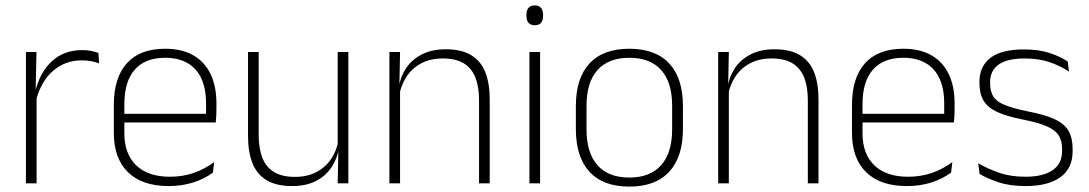

<svg xmlns="http://www.w3.org/2000/svg" viewBox="-20 -679 4032 711"><path d="M112.5 -305 99.5 -334 110 -337.5Q126.5 -409.5 171.5 -451.5Q216.5 -493.5 284.5 -493.5Q304 -493.5 319 -490.2Q334 -487 344.5 -483L347 -444Q334.5 -449.5 318 -452.5Q301.5 -455.5 282 -455.5Q222.5 -455.5 177.5 -417.5Q132.5 -379.5 112.5 -305ZM76 0V-486.5H115L112 -338L115.5 -334.5V0Z M604.5 10Q506.5 10 454 -41.2Q401.5 -92.5 401.5 -187V-290.5Q401.5 -391.5 450 -445Q498.5 -498.5 591.5 -498.5Q653.5 -498.5 695.8 -474.2Q738 -450 759.8 -404.8Q781.5 -359.5 781.5 -295.5V-278Q781.5 -265.5 781 -252.8Q780.5 -240 779 -225.5H742.5Q743 -245.5 743 -263.2Q743 -281 743 -296Q743 -350.5 725.8 -388Q708.5 -425.5 674.8 -445.2Q641 -465 591.5 -465Q517.5 -465 479 -421Q440.5 -377 440.5 -293V-245V-239V-184.5Q440.5 -147 451.5 -117.5Q462.5 -88 483.8 -67.2Q505 -46.5 536.5 -35.5Q568 -24.5 609.5 -24.5Q656.5 -24.5 697 -38.5Q737.5 -52.5 773 -78.5L768.5 -40Q738 -17 696.2 -3.5Q654.5 10 604.5 10ZM421.5 -225.5V-257.5H769V-225.5Z M938 -486.5V-178.5Q938 -130.5 951 -96Q964 -61.5 993.5 -42.8Q1023 -24 1072.5 -24Q1118.5 -24 1152.2 -42Q1186 -60 1206.8 -91.2Q1227.5 -122.5 1234 -162.5L1245 -130.5H1235Q1229.5 -93 1208.5 -60.8Q1187.5 -28.5 1150.8 -9.2Q1114 10 1061.5 10Q1002.5 10 966.5 -12.2Q930.5 -34.5 914.5 -75.8Q898.5 -117 898.5 -175V-486.5ZM1270 -486.5V0H1230.5L1233 -123.5L1230.5 -125.5V-486.5Z M1754 0V-308Q1754 -356 1741 -390.5Q1728 -425 1698.5 -443.8Q1669 -462.5 1619.5 -462.5Q1574 -462.5 1540 -444.5Q1506 -426.5 1485.5 -395.2Q1465 -364 1458 -324L1447 -356H1457Q1462.5 -394 1483.5 -426Q1504.5 -458 1541.5 -477.2Q1578.5 -496.5 1630.5 -496.5Q1690 -496.5 1725.8 -474.2Q1761.5 -452 1777.5 -410.8Q1793.5 -369.5 1793.5 -311.5V0ZM1422 0V-486.5H1461.5L1459 -362.5L1461.5 -361V0Z M1940.5 0V-486.5H1980V0ZM1960.5 -585.5Q1945 -585.5 1937.2 -594.5Q1929.5 -603.5 1929.5 -620.5V-624.5Q1929.5 -641 1937.2 -650Q1945 -659 1960.5 -659Q1975.5 -659 1983.2 -650Q1991 -641 1991 -624.5V-620.5Q1991 -603 1983.2 -594.2Q1975.5 -585.5 1960.5 -585.5Z M2310.5 12Q2213 12 2162.8 -43Q2112.5 -98 2112.5 -201V-286.5Q2112.5 -389.5 2163 -444Q2213.5 -498.5 2310.5 -498.5Q2407.5 -498.5 2458.2 -444Q2509 -389.5 2509 -286.5V-201Q2509 -98 2458.2 -43Q2407.5 12 2310.5 12ZM2310.5 -21.5Q2387.5 -21.5 2428.2 -67.2Q2469 -113 2469 -199.5V-288Q2469 -374 2428.5 -419.5Q2388 -465 2310.5 -465Q2233 -465 2192.5 -419.5Q2152 -374 2152 -288V-199.5Q2152 -113 2192.5 -67.2Q2233 -21.5 2310.5 -21.5Z M2971.5 0V-308Q2971.5 -356 2958.5 -390.5Q2945.5 -425 2916 -443.8Q2886.5 -462.5 2837 -462.5Q2791.5 -462.5 2757.5 -444.5Q2723.5 -426.5 2703 -395.2Q2682.5 -364 2675.5 -324L2664.5 -356H2674.5Q2680 -394 2701 -426Q2722 -458 2759 -477.2Q2796 -496.5 2848 -496.5Q2907.5 -496.5 2943.2 -474.2Q2979 -452 2995 -410.8Q3011 -369.5 3011 -311.5V0ZM2639.5 0V-486.5H2679L2676.5 -362.5L2679 -361V0Z M3338 10Q3240 10 3187.5 -41.2Q3135 -92.5 3135 -187V-290.5Q3135 -391.5 3183.5 -445Q3232 -498.5 3325 -498.5Q3387 -498.5 3429.2 -474.2Q3471.5 -450 3493.2 -404.8Q3515 -359.5 3515 -295.5V-278Q3515 -265.5 3514.5 -252.8Q3514 -240 3512.5 -225.5H3476Q3476.5 -245.5 3476.5 -263.2Q3476.5 -281 3476.5 -296Q3476.5 -350.5 3459.2 -388Q3442 -425.5 3408.2 -445.2Q3374.5 -465 3325 -465Q3251 -465 3212.5 -421Q3174 -377 3174 -293V-245V-239V-184.5Q3174 -147 3185 -117.5Q3196 -88 3217.2 -67.2Q3238.5 -46.5 3270 -35.5Q3301.5 -24.5 3343 -24.5Q3390 -24.5 3430.5 -38.5Q3471 -52.5 3506.5 -78.5L3502 -40Q3471.5 -17 3429.8 -3.5Q3388 10 3338 10ZM3155 -225.5V-257.5H3502.5V-225.5Z M3778 10Q3719.5 10 3677 -4.2Q3634.5 -18.5 3607.5 -35L3602.5 -74.5Q3638.5 -53.5 3680.5 -39Q3722.5 -24.5 3777.5 -24.5Q3842 -24.5 3877.5 -48.5Q3913 -72.5 3913 -119V-127Q3913 -157 3901 -176.8Q3889 -196.5 3858 -210.5Q3827 -224.5 3769.5 -236Q3708 -248 3672.5 -264.5Q3637 -281 3622 -306.8Q3607 -332.5 3607 -371.5V-376Q3607 -434 3648 -465Q3689 -496 3771.5 -496Q3828 -496 3868.5 -482.2Q3909 -468.5 3934 -451L3938.5 -414Q3907 -435 3866.8 -448.8Q3826.5 -462.5 3773.5 -462.5Q3729.5 -462.5 3701.5 -452Q3673.5 -441.5 3660 -422.2Q3646.5 -403 3646.5 -376V-371.5Q3646.5 -340.5 3658.8 -321.2Q3671 -302 3701.8 -289.8Q3732.5 -277.5 3786 -266.5Q3849.5 -254.5 3885.8 -237.5Q3922 -220.5 3937 -194.2Q3952 -168 3952 -128.5V-118.5Q3952 -55.5 3906.8 -22.8Q3861.5 10 3778 10Z"/></svg>

Font: Anek Latin Medium ExtraLight
Style: Regular
Weight: 250
Version: Version 1.003